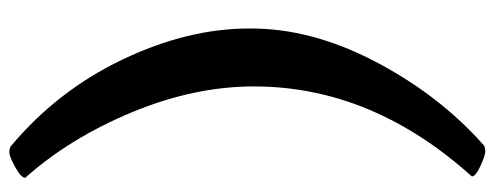

<svg xmlns="http://www.w3.org/2000/svg" viewBox="-336 -478 1034 401"><g transform="rotate(90 180.5 -277.0)"><path d="M39 -281Q38 -410 108 -544Q178 -678 283 -771Q287 -774 296 -774Q304 -774 326 -764Q348 -754 348 -746Q160 -537 160 -291Q160 -166 214 -36Q268 94 351 187Q350 196 328 208Q306 220 298 220Q290 220 285 217Q169 120 104 -16Q39 -152 39 -281Z"/></g></svg>

Font: Lusitana
Style: Bold
Weight: 700
Designer: Ana Paula Megda
Foundry: Ana Paula Megda
Version: Version 1.001; ttfautohint (v1.4.1)